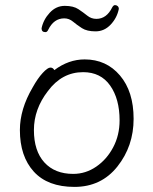

<svg xmlns="http://www.w3.org/2000/svg" viewBox="-20 -717 602 753"><path d="M446 -682Q439 -647 414 -620.5Q389 -594 355 -594Q321 -594 301.5 -606.5Q282 -619 266.5 -632Q251 -645 232 -645Q191 -645 169 -600Q165 -591 158 -591Q143 -591 143 -606Q150 -640 175 -667Q200 -694 234 -694Q268 -694 287.5 -681Q307 -668 322.5 -655.5Q338 -643 358 -643Q398 -643 420 -688Q425 -697 431 -697Q437 -697 441.5 -693Q446 -689 446 -682ZM193 -442Q249 -484 312 -484Q397 -484 450.5 -421Q504 -358 504 -251Q504 -144 440.5 -64Q377 16 272 16Q167 16 112.5 -44Q58 -104 58 -207Q58 -289 108 -374Q128 -410 147.5 -431Q167 -452 177.5 -452Q188 -452 193 -442ZM267 -35Q316 -35 357.5 -63.5Q399 -92 424 -139.5Q449 -187 449 -245Q449 -329 412 -381.5Q375 -434 306 -434Q223 -434 168 -360Q113 -289 113 -207Q113 -125 154 -80Q195 -35 267 -35Z"/></svg>

Font: LXGW WenKai Lite Light
Style: Regular
Weight: 300
Designer: LXGW / Fontworks Inc.
Foundry: LXGW / Fontworks Inc.
Version: Version 1.511; March 25, 2025